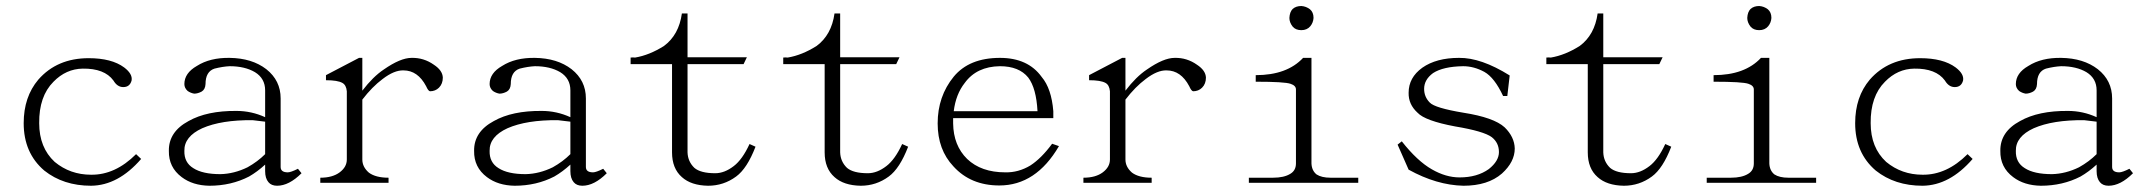

<svg xmlns="http://www.w3.org/2000/svg" viewBox="-20 -673 7040 629"><path d="M386.7 -452.1Q415 -430.7 411.1 -409.2Q405.3 -387.7 383.8 -387.7Q364.3 -387.7 351.6 -409.2Q322.3 -449.2 251 -448.2Q196.3 -447.3 155.3 -405.3Q107.4 -357.4 108.4 -269.5Q108.4 -189.5 159.2 -142.6Q210 -100.6 278.3 -100.6Q357.4 -99.6 425.8 -168L442.4 -152.3Q367.2 -65.4 278.3 -64.5Q187.5 -64.5 125 -114.3Q57.6 -171.9 57.6 -269.5Q57.6 -355.5 105.5 -412.1Q167 -482.4 270.5 -482.4Q345.7 -482.4 386.7 -452.1Z M922.9 -108.4Q932.6 -108.4 956.1 -120.1L967.8 -105.5Q926.8 -64.5 887.7 -64.5Q869.1 -64.5 859.4 -76.2Q848.6 -88.9 848.6 -112.3V-133.8Q823.2 -110.4 795.9 -94.7Q737.3 -64.5 666 -64.5Q611.3 -65.4 575.2 -92.8Q532.2 -125 533.2 -178.7Q532.2 -241.2 597.7 -276.4Q658.2 -310.5 754.9 -309.6Q803.7 -309.6 848.6 -289.1V-377Q848.6 -416 815.4 -436.5Q782.2 -456.1 732.4 -456.1Q710 -455.1 682.6 -448.2Q653.3 -438.5 653.3 -397.5Q652.3 -379.9 640.6 -373Q627.9 -366.2 616.2 -366.2Q604.5 -368.2 594.7 -375Q584 -384.8 584 -397.5Q584 -433.6 625 -457Q668 -484.4 732.4 -483.4Q805.7 -482.4 852.5 -446.3Q899.4 -409.2 899.4 -350.6V-126Q899.4 -108.4 922.9 -108.4ZM642.6 -252.9Q583 -225.6 584 -178.7Q583 -140.6 613.3 -122.1Q643.6 -102.5 702.1 -102.5Q747.1 -103.5 791 -125Q824.2 -143.6 848.6 -168V-274.4L807.6 -279.3Q705.1 -280.3 642.6 -252.9Z M1101.6 -401.4Q1085.9 -410.2 1047.9 -410.2V-426.8L1156.2 -483.4H1167V-376Q1202.1 -421.9 1237.3 -445.3Q1292 -483.4 1328.1 -483.4Q1368.2 -484.4 1401.4 -460.9Q1429.7 -442.4 1430.7 -418.9Q1430.7 -398.4 1418 -385.7Q1406.2 -374 1388.7 -374Q1382.8 -375 1376 -390.6Q1348.6 -442.4 1301.8 -442.4Q1271.5 -443.4 1233.4 -414.1Q1199.2 -388.7 1167 -346.7V-150.4Q1167 -126 1188.5 -107.4Q1210.9 -90.8 1252.9 -90.8V-74.2H1029.3V-90.8Q1069.3 -90.8 1092.8 -108.4Q1116.2 -126 1116.2 -150.4V-374Q1114.3 -394.5 1101.6 -401.4Z M1922.9 -108.4Q1932.6 -108.4 1956.1 -120.1L1967.8 -105.5Q1926.8 -64.5 1887.7 -64.5Q1869.1 -64.5 1859.4 -76.2Q1848.6 -88.9 1848.6 -112.3V-133.8Q1823.2 -110.4 1795.9 -94.7Q1737.3 -64.5 1666 -64.5Q1611.3 -65.4 1575.2 -92.8Q1532.2 -125 1533.2 -178.7Q1532.2 -241.2 1597.7 -276.4Q1658.2 -310.5 1754.9 -309.6Q1803.7 -309.6 1848.6 -289.1V-377Q1848.6 -416 1815.4 -436.5Q1782.2 -456.1 1732.4 -456.1Q1710 -455.1 1682.6 -448.2Q1653.3 -438.5 1653.3 -397.5Q1652.3 -379.9 1640.6 -373Q1627.9 -366.2 1616.2 -366.2Q1604.5 -368.2 1594.7 -375Q1584 -384.8 1584 -397.5Q1584 -433.6 1625 -457Q1668 -484.4 1732.4 -483.4Q1805.7 -482.4 1852.5 -446.3Q1899.4 -409.2 1899.4 -350.6V-126Q1899.4 -108.4 1922.9 -108.4ZM1642.6 -252.9Q1583 -225.6 1584 -178.7Q1583 -140.6 1613.3 -122.1Q1643.6 -102.5 1702.1 -102.5Q1747.1 -103.5 1791 -125Q1824.2 -143.6 1848.6 -168V-274.4L1807.6 -279.3Q1705.1 -280.3 1642.6 -252.9Z M2045.9 -462.9V-484.4Q2053.7 -485.4 2060.5 -484.4Q2107.4 -492.2 2155.3 -522.5Q2204.1 -558.6 2213.9 -628.9H2232.4V-485.4H2426.8L2416 -462.9H2232.4V-173.8Q2233.4 -143.6 2254.9 -123Q2275.4 -105.5 2323.2 -105.5Q2353.5 -105.5 2383.8 -128.9Q2412.1 -150.4 2435.5 -201.2L2455.1 -192.4Q2427.7 -121.1 2391.6 -94.7Q2350.6 -64.5 2299.8 -64.5Q2244.1 -65.4 2213.9 -92.8Q2181.6 -121.1 2181.6 -173.8V-462.9Z M2545.9 -462.9V-484.4Q2553.7 -485.4 2560.5 -484.4Q2607.4 -492.2 2655.3 -522.5Q2704.1 -558.6 2713.9 -628.9H2732.4V-485.4H2926.8L2916 -462.9H2732.4V-173.8Q2733.4 -143.6 2754.9 -123Q2775.4 -105.5 2823.2 -105.5Q2853.5 -105.5 2883.8 -128.9Q2912.1 -150.4 2935.5 -201.2L2955.1 -192.4Q2927.7 -121.1 2891.6 -94.7Q2850.6 -64.5 2799.8 -64.5Q2744.1 -65.4 2713.9 -92.8Q2681.6 -121.1 2681.6 -173.8V-462.9Z M3103.5 -127.9Q3051.8 -182.6 3051.8 -268.6Q3051.8 -357.4 3104.5 -421.9Q3155.3 -483.4 3255.9 -483.4Q3347.7 -483.4 3392.6 -420.9Q3424.8 -382.8 3430.7 -308.6V-286.1H3102.5V-268.6Q3103.5 -196.3 3148.4 -152.3Q3194.3 -108.4 3273.4 -108.4Q3316.4 -107.4 3355.5 -130.9Q3391.6 -154.3 3426.8 -202.1L3449.2 -194.3Q3374 -65.4 3253.9 -65.4Q3160.2 -65.4 3103.5 -127.9ZM3140.6 -401.4Q3111.3 -364.3 3104.5 -308.6H3378.9Q3375 -383.8 3348.6 -418.9Q3318.4 -456.1 3255.9 -456.1Q3179.7 -455.1 3140.6 -401.4Z M3601.6 -401.4Q3585.9 -410.2 3547.9 -410.2V-426.8L3656.2 -483.4H3667V-376Q3702.1 -421.9 3737.3 -445.3Q3792 -483.4 3828.1 -483.4Q3868.2 -484.4 3901.4 -460.9Q3929.7 -442.4 3930.7 -418.9Q3930.7 -398.4 3918 -385.7Q3906.2 -374 3888.7 -374Q3882.8 -375 3876 -390.6Q3848.6 -442.4 3801.8 -442.4Q3771.5 -443.4 3733.4 -414.1Q3699.2 -388.7 3667 -346.7V-150.4Q3667 -126 3688.5 -107.4Q3710.9 -90.8 3752.9 -90.8V-74.2H3529.3V-90.8Q3569.3 -90.8 3592.8 -108.4Q3616.2 -126 3616.2 -150.4V-374Q3614.3 -394.5 3601.6 -401.4Z M4271.5 -642.6Q4283.2 -632.8 4283.2 -614.3Q4282.2 -598.6 4272.5 -586.9Q4261.7 -574.2 4243.2 -574.2Q4224.6 -574.2 4214.8 -585.9Q4204.1 -599.6 4204.1 -614.3Q4205.1 -633.8 4214.8 -643.6Q4225.6 -653.3 4243.2 -653.3Q4258.8 -652.3 4271.5 -642.6ZM4293 -101.6Q4309.6 -90.8 4338.9 -90.8H4429.7V-74.2H4071.3V-90.8H4150.4Q4186.5 -90.8 4207 -103.5Q4225.6 -114.3 4225.6 -137.7V-379.9Q4225.6 -392.6 4208 -398.4Q4188.5 -405.3 4093.8 -405.3V-426.8Q4196.3 -426.8 4249 -483.4H4276.4V-137.7Q4277.3 -114.3 4293 -101.6Z M4918 -358.4H4904.3Q4876 -418.9 4842.8 -437.5Q4808.6 -456.1 4773.4 -456.1Q4708 -455.1 4674.8 -433.6Q4645.5 -412.1 4645.5 -381.8Q4645.5 -355.5 4664.1 -336.9Q4680.7 -319.3 4774.4 -303.7Q4874 -288.1 4909.2 -255.9Q4941.4 -224.6 4942.4 -186.5Q4942.4 -142.6 4900.4 -104.5Q4854.5 -64.5 4774.4 -64.5Q4686.5 -66.4 4594.7 -117.2L4558.6 -199.2L4572.3 -210Q4623 -145.5 4670.9 -118.2Q4716.8 -91.8 4761.7 -91.8Q4819.3 -91.8 4857.4 -119.1Q4890.6 -145.5 4890.6 -174.8Q4890.6 -205.1 4867.2 -223.6Q4840.8 -243.2 4747.1 -258.8Q4648.4 -277.3 4624 -303.7Q4593.8 -331.1 4594.7 -369.1Q4594.7 -418.9 4639.6 -451.2Q4685.5 -483.4 4759.8 -483.4Q4832 -484.4 4925.8 -425.8Z M5045.9 -462.9V-484.4Q5053.7 -485.4 5060.5 -484.4Q5107.4 -492.2 5155.3 -522.5Q5204.1 -558.6 5213.9 -628.9H5232.4V-485.4H5426.8L5416 -462.9H5232.4V-173.8Q5233.4 -143.6 5254.9 -123Q5275.4 -105.5 5323.2 -105.5Q5353.5 -105.5 5383.8 -128.9Q5412.1 -150.4 5435.5 -201.2L5455.1 -192.4Q5427.7 -121.1 5391.6 -94.7Q5350.6 -64.5 5299.8 -64.5Q5244.1 -65.4 5213.9 -92.8Q5181.6 -121.1 5181.6 -173.8V-462.9Z M5771.5 -642.6Q5783.2 -632.8 5783.2 -614.3Q5782.2 -598.6 5772.5 -586.9Q5761.7 -574.2 5743.2 -574.2Q5724.6 -574.2 5714.8 -585.9Q5704.1 -599.6 5704.1 -614.3Q5705.1 -633.8 5714.8 -643.6Q5725.6 -653.3 5743.2 -653.3Q5758.8 -652.3 5771.5 -642.6ZM5793 -101.6Q5809.6 -90.8 5838.9 -90.8H5929.7V-74.2H5571.3V-90.8H5650.4Q5686.5 -90.8 5707 -103.5Q5725.6 -114.3 5725.6 -137.7V-379.9Q5725.6 -392.6 5708 -398.4Q5688.5 -405.3 5593.8 -405.3V-426.8Q5696.3 -426.8 5749 -483.4H5776.4V-137.7Q5777.3 -114.3 5793 -101.6Z M6386.7 -452.1Q6415 -430.7 6411.1 -409.2Q6405.3 -387.7 6383.8 -387.7Q6364.3 -387.7 6351.6 -409.2Q6322.3 -449.2 6251 -448.2Q6196.3 -447.3 6155.3 -405.3Q6107.4 -357.4 6108.4 -269.5Q6108.4 -189.5 6159.2 -142.6Q6210 -100.6 6278.3 -100.6Q6357.4 -99.6 6425.8 -168L6442.4 -152.3Q6367.2 -65.4 6278.3 -64.5Q6187.5 -64.5 6125 -114.3Q6057.6 -171.9 6057.6 -269.5Q6057.6 -355.5 6105.5 -412.1Q6167 -482.4 6270.5 -482.4Q6345.7 -482.4 6386.7 -452.1Z M6922.9 -108.4Q6932.6 -108.4 6956.1 -120.1L6967.8 -105.5Q6926.8 -64.5 6887.7 -64.5Q6869.1 -64.5 6859.4 -76.2Q6848.6 -88.9 6848.6 -112.3V-133.8Q6823.2 -110.4 6795.9 -94.7Q6737.3 -64.5 6666 -64.5Q6611.3 -65.4 6575.2 -92.8Q6532.2 -125 6533.2 -178.7Q6532.2 -241.2 6597.7 -276.4Q6658.2 -310.5 6754.9 -309.6Q6803.7 -309.6 6848.6 -289.1V-377Q6848.6 -416 6815.4 -436.5Q6782.2 -456.1 6732.4 -456.1Q6710 -455.1 6682.6 -448.2Q6653.3 -438.5 6653.3 -397.5Q6652.3 -379.9 6640.6 -373Q6627.9 -366.2 6616.2 -366.2Q6604.5 -368.2 6594.7 -375Q6584 -384.8 6584 -397.5Q6584 -433.6 6625 -457Q6668 -484.4 6732.4 -483.4Q6805.7 -482.4 6852.5 -446.3Q6899.4 -409.2 6899.4 -350.6V-126Q6899.4 -108.4 6922.9 -108.4ZM6642.6 -252.9Q6583 -225.6 6584 -178.7Q6583 -140.6 6613.3 -122.1Q6643.6 -102.5 6702.1 -102.5Q6747.1 -103.5 6791 -125Q6824.2 -143.6 6848.6 -168V-274.4L6807.6 -279.3Q6705.1 -280.3 6642.6 -252.9Z"/></svg>

Font: BabelStone Sani Yi
Style: Regular
Weight: 400
Designer: Andrew West
Foundry: BabelStone
Version: Version 1.00 November 22, 2015, initial release